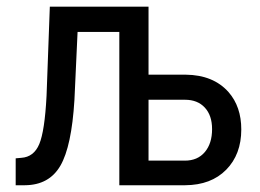

<svg xmlns="http://www.w3.org/2000/svg" viewBox="-20 -548 770 568"><path d="M419.4 -327.1H529.3Q611.3 -326.2 656.2 -275.4Q693.8 -232.4 693.8 -165Q693.8 -91.3 649.2 -45.9Q604.5 -0.5 527.8 0H333V-453.6H209.5L200.2 -252.4Q191.9 -115.2 158.7 -57.9Q125.5 -0.5 53.7 0H26.4V-79.6L43 -81.1Q80.1 -83.5 96.2 -121.8Q112.3 -160.2 117.7 -264.2L127.4 -528.3H419.4ZM419.4 -252.9V-72.8H526.9Q564.5 -72.8 585.9 -98.1Q607.4 -123.5 607.4 -166Q607.4 -206.5 585.9 -229.7Q564.5 -252.9 527.3 -252.9Z"/></svg>

Font: Roboto Condensed
Style: Regular
Weight: 400
Designer: Google
Version: Version 2.001047; 2015